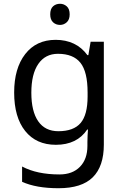

<svg xmlns="http://www.w3.org/2000/svg" viewBox="-20 -757 655 1017"><path d="M275 -546Q328 -546 370.5 -526Q413 -506 443 -465H448L460 -536H530V9Q530 124 471.5 182Q413 240 290 240Q172 240 97 206V125Q176 167 295 167Q364 167 403.5 126.5Q443 86 443 16V-5Q443 -17 444 -39.5Q445 -62 446 -71H442Q388 10 276 10Q172 10 113.5 -63Q55 -136 55 -267Q55 -395 113.5 -470.5Q172 -546 275 -546ZM287 -472Q220 -472 183 -418.5Q146 -365 146 -266Q146 -167 182.5 -114.5Q219 -62 289 -62Q370 -62 407 -105.5Q444 -149 444 -246V-267Q444 -377 406 -424.5Q368 -472 287 -472ZM298 -737Q318 -737 333.5 -723.5Q349 -710 349 -681Q349 -653 333.5 -639Q318 -625 298 -625Q276 -625 261 -639Q246 -653 246 -681Q246 -710 261 -723.5Q276 -737 298 -737Z"/></svg>

Font: Noto Sans Takri
Style: Regular
Weight: 400
Designer: Monotype Design Team
Foundry: Monotype Imaging Inc.
Version: Version 2.003; ttfautohint (v1.8.4.7-5d5b)